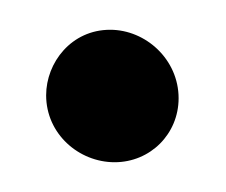

<svg xmlns="http://www.w3.org/2000/svg" viewBox="-20 -117 152 129"><path d="M57 -8C81 -8 100 -27 100 -51C100 -77 78 -97 54 -97C28 -97 11 -75 11 -53C11 -27 33 -8 57 -8Z"/></svg>

Font: Stray Cat
Style: Blk
Weight: 900
Version: Version 1.0